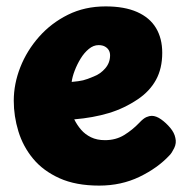

<svg xmlns="http://www.w3.org/2000/svg" viewBox="-20 -575 586 600"><path d="M290 5Q217 5 166 -18Q115 -41 83.5 -79Q52 -117 37.5 -164.5Q23 -212 23 -260Q23 -313 43.5 -365Q64 -417 102 -460Q140 -503 192.5 -529Q245 -555 310 -555Q369 -555 408.5 -537.5Q448 -520 467.5 -487.5Q487 -455 487 -410Q487 -361 467.5 -325.5Q448 -290 411 -265Q368 -236 319.5 -221.5Q271 -207 212 -202Q221 -184 233.5 -169.5Q246 -155 264.5 -146Q283 -137 308 -137Q342 -137 368 -153Q394 -169 415 -191Q428 -205 437.5 -209Q447 -213 454 -213Q468 -213 483.5 -202Q499 -191 512 -175.5Q525 -160 528 -144Q532 -128 524.5 -112.5Q517 -97 510 -90Q473 -50 416 -22.5Q359 5 290 5ZM204 -319Q227 -321 239.5 -324Q252 -327 273 -336Q294 -344 309 -361.5Q324 -379 324 -402Q324 -411 320 -418Q316 -425 308 -429.5Q300 -434 288 -434Q272 -434 257.5 -422Q243 -410 232 -392Q221 -374 213.5 -354.5Q206 -335 204 -319Z"/></svg>

Font: Playpen Sans ExtraBold
Style: Regular
Weight: 800
Designer: Laura Meseguer, Veronika Burian, José Scaglione
Foundry: TypeTogether
Version: Version 1.001